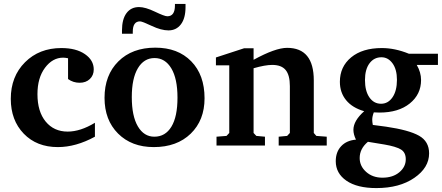

<svg xmlns="http://www.w3.org/2000/svg" viewBox="-20 -742 2253 979"><path d="M35 -238Q35 -352 107.5 -424.5Q180 -497 293 -497Q368 -497 413 -466Q458 -435 458 -388Q458 -358 438 -339Q418 -320 386 -320Q353 -320 327 -339V-445Q312 -448 302 -448Q248 -448 209.5 -396.5Q171 -345 171 -262Q171 -173 213 -122Q255 -71 325 -71Q390 -71 464 -116V-45Q367 8 275 8Q167 8 101 -60.5Q35 -129 35 -238Z M513 -243Q513 -359 583.5 -429Q654 -499 772 -499Q887 -499 955 -429.5Q1023 -360 1023 -241Q1023 -129 952.5 -60.5Q882 8 764 8Q651 8 582 -61Q513 -130 513 -243ZM652 -247Q652 -150 683 -97.5Q714 -45 767 -45Q823 -45 854 -96Q885 -147 885 -244Q885 -341 853.5 -393.5Q822 -446 768 -446Q714 -446 683 -394Q652 -342 652 -247ZM602 -570Q602 -570 602 -587Q602 -644 625 -675Q648 -706 689 -706Q721 -706 770 -682.5Q819 -659 833 -659Q872 -659 872 -714V-722H926V-706Q926 -649 902.5 -618Q879 -587 839 -587Q802 -587 753.5 -610Q705 -633 694 -633Q657 -633 657 -580V-570Z M1081 -409V-449L1225 -496H1273V-437Q1384 -498 1444 -498Q1580 -498 1580 -332V-64L1593 -49L1646 -45V0H1401V-45L1444 -49L1458 -64V-303Q1458 -359 1436.5 -385Q1415 -411 1368 -411Q1332 -411 1273 -394V-64L1287 -49L1331 -45V0H1084V-45L1135 -49L1149 -64V-409Z M1692 80Q1692 33 1719.5 3.5Q1747 -26 1795 -30Q1782 -57 1782 -80Q1782 -126 1837 -175Q1777 -192 1745 -231Q1713 -270 1713 -325Q1713 -402 1770.5 -449.5Q1828 -497 1927 -497Q1994 -497 2065 -468H2213V-411H2105Q2127 -373 2127 -334Q2127 -261 2069.5 -214.5Q2012 -168 1915 -168Q1896 -168 1886 -169Q1878 -148 1878 -132Q1878 -120 1881 -105L1949 -96Q2065 -79 2116.5 -50Q2168 -21 2168 40Q2168 113 2092.5 165Q2017 217 1899 217Q1801 217 1746.5 179.5Q1692 142 1692 80ZM1814 64Q1814 105 1847 134.5Q1880 164 1930 164Q1983 164 2016 136.5Q2049 109 2049 70Q2049 35 2024 20Q1999 5 1941 -5L1856 -19Q1814 16 1814 64ZM1841 -334Q1841 -278 1863.5 -245.5Q1886 -213 1923 -213Q1959 -213 1981.5 -246Q2004 -279 2004 -335Q2004 -388 1981.5 -419Q1959 -450 1925 -450Q1887 -450 1864 -419Q1841 -388 1841 -334Z"/></svg>

Font: Khartiya
Style: Bold
Weight: 700
Version: Version 1.0.2